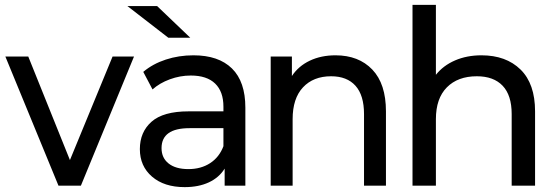

<svg xmlns="http://www.w3.org/2000/svg" viewBox="-20 -762 2268 788"><path d="M530 -530H442L267 -105L96 -530H2L220 0H312Z M932 -481C895.3 -517 842.7 -535 774 -535C734 -535 696.2 -529.2 660.5 -517.5C624.8 -505.8 594 -489 568 -467L606 -395C625.3 -412.3 649 -426.2 677 -436.5C705 -446.8 733.7 -452 763 -452C807 -452 840.3 -441 863 -419C885.7 -397 897 -365.3 897 -324V-305H754C684.7 -305 634 -290.8 602 -262.5C570 -234.2 554 -196.7 554 -150C554 -103.3 570.7 -65.7 604 -37C637.3 -8.3 682 6 738 6C776 6 809 -0.5 837 -13.5C865 -26.5 886.7 -45.3 902 -70V0H987V-320C987 -391.3 968.7 -445 932 -481ZM842.5 -92.5C817.5 -76.2 787.7 -68 753 -68C718.3 -68 691.3 -75.7 672 -91C652.7 -106.3 643 -127.3 643 -154C643 -208.7 681.3 -236 758 -236H897V-162C885.7 -132 867.5 -108.8 842.5 -92.5ZM503 -737 671 -607H761L625 -737Z M1508 -476.5C1470.7 -515.5 1420.3 -535 1357 -535C1317.7 -535 1282.5 -527.7 1251.5 -513C1220.5 -498.3 1196 -477.3 1178 -450V-530H1091V0H1181V-273C1181 -329.7 1195.2 -373.2 1223.5 -403.5C1251.8 -433.8 1290.3 -449 1339 -449C1382.3 -449 1415.7 -436 1439 -410C1462.3 -384 1474 -345.3 1474 -294V0H1564V-305C1564 -380.3 1545.3 -437.5 1508 -476.5Z M2116.5 -476.5C2076.8 -515.5 2023.3 -535 1956 -535C1916 -535 1879.8 -528 1847.5 -514C1815.2 -500 1789 -480.3 1769 -455V-742H1673V0H1769V-273C1769 -329.7 1784 -373.2 1814 -403.5C1844 -433.8 1885 -449 1937 -449C1983 -449 2018.3 -436 2043 -410C2067.7 -384 2080 -345.3 2080 -294V0H2176V-305C2176 -380.3 2156.2 -437.5 2116.5 -476.5Z"/></svg>

Font: Rookery
Style: Regular
Weight: 400
Designer: Ryan Kimball / Julieta Ulanovsky
Foundry: Motorola Mobility LLC.
Version: Version 1.0